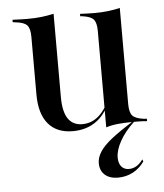

<svg xmlns="http://www.w3.org/2000/svg" viewBox="-48 -466 603 706"><g transform="rotate(-5 253.5 -112.5)"><path d="M175.8 -414.5V-207.3H87.1V-346Q87.1 -376.6 76.2 -388.7Q65.3 -400.8 34.7 -404L23.4 -405.6V-414.5Q41.9 -413.7 54.4 -413.3Q66.9 -412.9 79 -412.9Q107.3 -412.9 131 -415.7Q154.8 -418.5 175.8 -423.4ZM175.8 -207.3V-116.1Q175.8 -62.1 193.5 -35.9Q211.3 -9.7 246 -9.7Q281.5 -9.7 308.5 -34.3Q335.5 -58.9 354 -107.3L356.5 -103.2Q336.3 -44.4 299.2 -15.7Q262.1 12.9 208.9 12.9Q150 12.9 118.5 -24.6Q87.1 -62.1 87.1 -133.1V-207.3ZM332.3 0V-207.3H420.2V-68.5Q420.2 -37.9 431 -25.8Q441.9 -13.7 472.6 -9.7L483.9 -8.9V0Q465.3 -1.6 453.2 -1.6Q441.1 -1.6 428.2 -1.6Q400.8 -1.6 376.6 0.8Q352.4 3.2 332.3 9.7ZM420.2 -414.5V-207.3H332.3V-346Q332.3 -376.6 321.8 -388.7Q311.3 -400.8 281.5 -404.8L272.6 -405.6V-414.5Q291.1 -413.7 303.2 -413.3Q315.3 -412.9 326.6 -412.9Q353.2 -412.9 376.6 -415.7Q400 -418.5 420.2 -423.4ZM359.7 197.6Q329 197.6 311.3 181.9Q293.5 166.1 293.5 138.7Q293.5 117.7 306.9 96.8Q320.2 75.8 350.8 51.6Q381.5 27.4 433.1 -4.8H438.7Q437.9 -3.2 436.7 -2.4Q435.5 -1.6 432.3 1.6Q400.8 31.5 382.7 64.1Q364.5 96.8 364.5 124.2Q364.5 145.2 374.6 157.3Q384.7 169.4 402.4 169.4Q432.3 169.4 454 138.7L457.3 146Q440.3 171 414.9 184.3Q389.5 197.6 359.7 197.6Z"/></g></svg>

Font: Playfair 144pt SemiCondensed Medium
Style: Regular
Weight: 500
Width: 4
Designer: Claus Eggers Sørensen
Foundry: Claus Eggers Sørensen
Version: Version 2.203